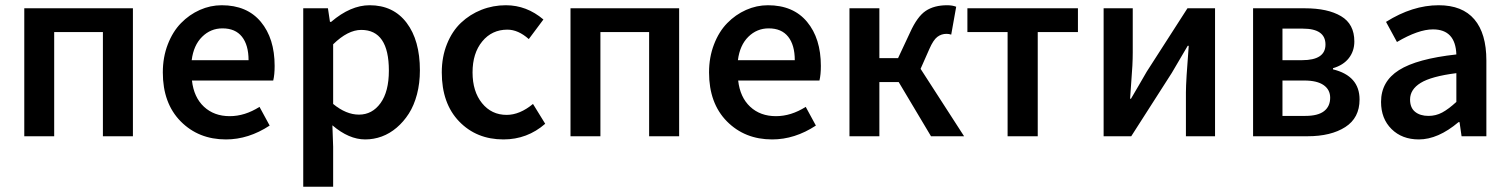

<svg xmlns="http://www.w3.org/2000/svg" viewBox="-20 -523 5790 737"><path d="M73.2 0V-491.2H490.2V0H375V-399.9H188V0Z M847.2 12.2Q742.2 12.2 673.6 -57.1Q605 -126.5 605 -245.1Q605 -303.2 624 -352.5Q643.1 -401.9 674.8 -434.3Q706.5 -466.8 747.1 -484.9Q787.6 -502.9 831.1 -502.9Q928.2 -502.9 981.2 -439.2Q1034.2 -375.5 1034.2 -270Q1034.2 -236.3 1028.8 -213.9H716.8Q724.1 -149.4 762.9 -113.3Q801.8 -77.1 861.8 -77.1Q919.9 -77.1 976.1 -112.8L1015.1 -41Q934.1 12.2 847.2 12.2ZM715.8 -292H934.1Q934.1 -350.1 908.7 -382.1Q883.3 -414.1 834 -414.1Q788.6 -414.1 755.9 -381.8Q723.1 -349.6 715.8 -292Z M1144 193.8V-491.2H1238.8L1246.6 -439H1251Q1325.7 -502.9 1398.9 -502.9Q1489.7 -502.9 1540.8 -435.5Q1591.8 -368.2 1591.8 -252.9Q1591.8 -203.6 1580.6 -160.9Q1569.3 -118.2 1549.3 -86.9Q1529.3 -55.7 1502.7 -33Q1476.1 -10.3 1445.3 1Q1414.6 12.2 1381.8 12.2Q1319.3 12.2 1255.9 -42L1258.8 40V193.8ZM1357.9 -83Q1408.7 -83 1440.7 -127.2Q1472.7 -171.4 1472.7 -252Q1472.7 -408.2 1366.7 -408.2Q1315.4 -408.2 1258.8 -353V-124Q1308.6 -83 1357.9 -83Z M1912.6 12.2Q1809.1 12.2 1742.4 -56.9Q1675.8 -126 1675.8 -245.1Q1675.8 -304.7 1695.8 -354.2Q1715.8 -403.8 1749.8 -435.8Q1783.7 -467.8 1828.1 -485.4Q1872.6 -502.9 1921.9 -502.9Q2001.5 -502.9 2065.9 -448.2L2009.8 -373Q1969.2 -409.2 1927.7 -409.2Q1868.2 -409.2 1831.1 -364Q1793.9 -318.8 1793.9 -245.1Q1793.9 -171.9 1830.3 -127Q1866.7 -82 1924.8 -82Q1975.1 -82 2025.9 -124L2072.8 -47.9Q2003.9 12.2 1912.6 12.2Z M2169.9 0V-491.2H2586.9V0H2471.7V-399.9H2284.7V0Z M2943.8 12.2Q2838.9 12.2 2770.3 -57.1Q2701.7 -126.5 2701.7 -245.1Q2701.7 -303.2 2720.7 -352.5Q2739.7 -401.9 2771.5 -434.3Q2803.2 -466.8 2843.8 -484.9Q2884.3 -502.9 2927.7 -502.9Q3024.9 -502.9 3077.9 -439.2Q3130.9 -375.5 3130.9 -270Q3130.9 -236.3 3125.5 -213.9H2813.5Q2820.8 -149.4 2859.6 -113.3Q2898.4 -77.1 2958.5 -77.1Q3016.6 -77.1 3072.8 -112.8L3111.8 -41Q3030.8 12.2 2943.8 12.2ZM2812.5 -292H3030.8Q3030.8 -350.1 3005.4 -382.1Q2980 -414.1 2930.7 -414.1Q2885.3 -414.1 2852.5 -381.8Q2819.8 -349.6 2812.5 -292Z M3240.7 0V-491.2H3355.5V-299.8H3427.2L3473.6 -398.9Q3501 -459.5 3533.4 -481.2Q3565.9 -502.9 3615.7 -502.9Q3635.7 -502.9 3650.4 -497.1L3631.3 -390.1Q3622.6 -393.1 3613.3 -393.1Q3593.3 -393.1 3577.9 -381.3Q3562.5 -369.6 3547.4 -335L3513.7 -258.8L3680.7 0H3553.7L3429.7 -208H3355.5V0Z M3847.7 0V-399.9H3693.4V-491.2H4117.7V-399.9H3963.4V0Z M4216.3 0V-491.2H4328.1V-321.8Q4328.1 -298.8 4326.7 -271Q4325.2 -243.2 4322 -202.4Q4318.8 -161.6 4317.9 -144H4321.3Q4327.6 -155.3 4350.3 -193.6Q4373 -231.9 4381.8 -248L4538.1 -491.2H4644V0H4532.2V-168.9Q4532.2 -210.9 4543 -347.2H4539.1Q4519.5 -313 4478 -243.2L4322.3 0Z M4790 0V-491.2H4988.8Q5076.7 -491.2 5127.7 -460.9Q5178.7 -430.7 5178.7 -363.8Q5178.7 -327.1 5157.7 -300Q5136.7 -272.9 5096.7 -261.2V-256.8Q5198.7 -231.9 5198.7 -141.1Q5198.7 -70.3 5143.8 -35.2Q5088.9 0 4999 0ZM4902.8 -292H4978Q5067.9 -292 5067.9 -352.1Q5067.9 -413.1 4981 -413.1H4902.8ZM4902.8 -78.1H4990.7Q5039.1 -78.1 5062.5 -96.4Q5085.9 -114.7 5085.9 -147.9Q5085.9 -178.7 5060.8 -196.3Q5035.6 -213.9 4986.8 -213.9H4902.8Z M5426.3 12.2Q5361.8 12.2 5321.5 -27.6Q5281.2 -67.4 5281.2 -131.8Q5281.2 -210.4 5350.1 -253.9Q5418.9 -297.4 5570.3 -314Q5566.9 -410.2 5480.5 -410.2Q5424.3 -410.2 5342.3 -361.8L5300.3 -439Q5401.9 -502.9 5502.4 -502.9Q5593.3 -502.9 5639.4 -448.7Q5685.5 -394.5 5685.5 -291V0H5590.3L5582.5 -54.2H5578.6Q5500 12.2 5426.3 12.2ZM5463.4 -78.1Q5491.7 -78.1 5515.9 -91.1Q5540 -104 5570.3 -131.8V-242.2Q5474.1 -230 5433.3 -204.8Q5392.6 -179.7 5392.6 -141.1Q5392.6 -109.4 5411.9 -93.8Q5431.2 -78.1 5463.4 -78.1Z"/></svg>

Font: Toshiba Sans Medium
Style: Regular
Weight: 500
Designer: Paul D. Hunt
Foundry: Toshiba Corporation
Version: Version 2.020;PS 2.0;hotconv 1.0.86;makeotf.lib2.5.63406